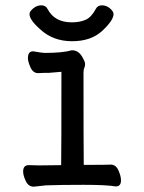

<svg xmlns="http://www.w3.org/2000/svg" viewBox="-20 -690 540 722"><path d="M131 -580Q91 -615 91 -637Q91 -647 105 -658.5Q119 -670 135 -670Q152 -670 159 -656Q185 -606 250 -606Q281 -606 303 -616Q324 -626 340 -656Q347 -670 363.5 -670Q380 -670 393.5 -658.5Q407 -647 407 -637Q407 -614 365 -574.5Q323 -535 251 -535Q179 -535 131 -580ZM67 -45Q67 -69 88 -69L128 -68L210 -69Q211 -126 211 -420Q168 -416 163 -416Q158 -416 146.5 -416Q135 -416 123 -415Q104 -415 94 -438Q85 -459 85 -471Q85 -497 104 -497H105Q139 -491 148 -491Q216 -491 250 -501H251Q278 -501 293 -469Q300 -457 300 -449Q300 -441 297 -434.5Q294 -428 294 -416Q294 -141 295 -70Q384 -70 397 -71Q416 -71 426 -48Q435 -27 435 -12Q435 11 416 11H415Q380 5 294.5 5Q209 5 153 7Q108 12 107 12Q87 12 77 -9Q67 -30 67 -45Z"/></svg>

Font: Moon Stars Kai HW
Style: Bold
Weight: 700
Designer: GuiWonder
Version: Version 1.101